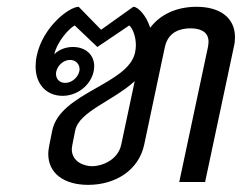

<svg xmlns="http://www.w3.org/2000/svg" viewBox="-20 -528 723 557"><path d="M370.8 -292.5 331.7 -108.3C321.7 -62.5 274.2 -45.8 247.5 -45.8C223.3 -45.8 188.3 -59.2 188.3 -95C188.3 -99.2 189.2 -103.3 190 -108.3L198.3 -150C210 -205 307.5 -235 370.8 -292.5ZM191.7 -391.7C170 -391.7 151.7 -384.2 137.5 -370.8C146.7 -409.2 180.8 -445.8 196.7 -454.2L262.5 -391.7L355 -454.2C364.2 -446.7 374.2 -423.3 374.2 -396.7C374.2 -390 373.3 -382.5 371.7 -375C351.7 -283.3 155 -259.2 131.7 -150L123.3 -108.3C121.7 -99.2 120 -90 120 -81.7C120 -24.2 166.7 8.3 235.8 8.3C315 8.3 382.5 -34.2 398.3 -108.3L458.3 -391.7C468.3 -437.5 505.8 -445.8 532.5 -445.8C555.8 -445.8 585 -439.2 585 -406.7C585 -402.5 584.2 -397.5 583.3 -391.7L500 0H575L658.3 -391.7C660.8 -401.7 661.7 -410.8 661.7 -420C661.7 -476.7 618.3 -508.3 550 -508.3C493.3 -508.3 445 -486.7 415.8 -447.5C404.2 -483.3 380.8 -508.3 366.7 -508.3L273.3 -441.7L208.3 -508.3C180.8 -508.3 104.2 -450 86.7 -366.7C84.2 -355.8 83.3 -345 83.3 -335C83.3 -284.2 114.2 -250 161.7 -250C203.3 -250 242.5 -279.2 251.7 -320.8C252.5 -325.8 253.3 -330.8 253.3 -335.8C253.3 -369.2 228.3 -391.7 191.7 -391.7ZM183.3 -354.2C199.2 -354.2 210.8 -342.5 210.8 -327.5C210.8 -325.8 210.8 -323.3 210 -320.8C205.8 -302.5 187.5 -287.5 169.2 -287.5C153.3 -287.5 142.5 -298.3 142.5 -313.3C142.5 -315.8 142.5 -318.3 143.3 -320.8C147.5 -339.2 165 -354.2 183.3 -354.2Z"/></svg>

Font: BoonHome
Style: Book Oblique
Weight: 400
Italic angle: -12°
Designer: Sungsit Sawaiwan
Foundry: Sungsit Sawaiwan
Version: Version 0.2